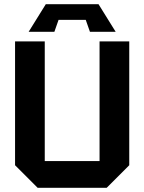

<svg xmlns="http://www.w3.org/2000/svg" viewBox="-20 -898 690 918"><path d="M52 -108V-700H194V-128H456V-700H598V-108L490 0H160ZM240 -746H117L199 -878H451L533 -746H410L390 -803H260Z"/></svg>

Font: Tektur SemiBold
Style: Regular
Weight: 600
Designer: Adam Jagosz
Foundry: Adam Jagosz
Version: Version 1.005;gftools[0.9.30]